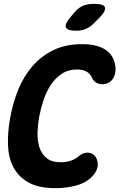

<svg xmlns="http://www.w3.org/2000/svg" viewBox="-20 -970 640 1000"><path d="M32 -351Q46 -432 75 -503Q104 -574 150 -626.5Q196 -679 259.5 -709.5Q323 -740 407 -740Q451 -740 482 -731.5Q513 -723 533 -708.5Q553 -694 564 -675.5Q575 -657 579 -636Q586 -604 576.5 -576.5Q567 -549 541 -537Q518 -527 493.5 -534Q469 -541 458 -567Q451 -584 432.5 -596Q414 -608 380 -608Q335 -608 301.5 -585.5Q268 -563 244.5 -527.5Q221 -492 206.5 -448Q192 -404 184 -361Q177 -323 175.5 -281.5Q174 -240 184.5 -205Q195 -170 221.5 -147.5Q248 -125 296 -125Q313 -125 327 -127.5Q341 -130 353 -134.5Q365 -139 374 -144.5Q383 -150 390 -156Q413 -176 437 -175Q461 -174 475 -157Q489 -140 489 -111.5Q489 -83 463 -54Q430 -18 377.5 -4Q325 10 270 10Q179 10 126 -21Q73 -52 48 -102.5Q23 -153 21.5 -218Q20 -283 32 -351ZM379 -810Q328 -810 322.5 -829Q317 -848 354 -889L372 -910Q395 -935 418.5 -942.5Q442 -950 471 -950Q522 -950 527 -930.5Q532 -911 493 -873L468 -848Q448 -828 426 -819Q404 -810 379 -810Z"/></svg>

Font: Maple Mono NL ExtraBold
Style: Italic
Weight: 800
Italic angle: -10°
Monospace: yes
Designer: subframe7536
Version: Version 7.000